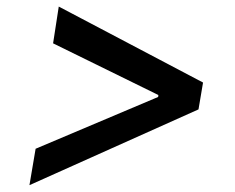

<svg xmlns="http://www.w3.org/2000/svg" viewBox="-20 -576 708 579"><path d="M578.6 -246.1 68.8 -17.6 87.4 -127.4 459.5 -284.7 456.5 -279.3 458 -293.9 461.4 -287.6 140.1 -445.3 157.2 -556.2 592.3 -327.1Z"/></svg>

Font: Inter Medium
Style: Italic
Weight: 500
Italic angle: -9.3988°
Designer: Rasmus Andersson
Foundry: rsms
Version: Version 4.001;git-66647c0bb